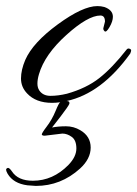

<svg xmlns="http://www.w3.org/2000/svg" viewBox="-48 -311 451 631"><path d="M292 -220 297 -240Q297 -260 282 -260Q241 -260 170 -196Q99 -132 80 -67Q75 -50 75 -36.5Q75 -23 81 -14Q93 4 118 4Q143 4 172 -3Q236 -21 278.5 -54.5Q321 -88 368 -148Q372 -153 377.5 -151Q383 -149 383 -145.5Q383 -142 380 -135Q286 -4 171 21Q182 21 180 30Q177 38 151 72Q125 106 123 108Q144 104 169 104Q194 104 216 117Q250 137 250 174Q250 211 215 243Q152 300 70 300L42 298Q-4 292 -23 260Q-28 251 -28 247Q-28 243 -23 241Q-18 239 -9 252Q11 283 60 283Q126 283 177 231Q203 204 203 177Q203 150 188 139Q173 128 157 128L99 135Q91 135 89.5 131.5Q88 128 105.5 105Q123 82 134.5 54Q146 26 150 25Q136 27 123 27Q70 27 41 -4Q21 -25 21 -53Q21 -81 35 -114Q60 -171 142 -231Q224 -291 272 -291Q284 -291 295 -288Q323 -278 323 -256Q323 -241 312 -222Q301 -203 295.5 -208.5Q290 -214 292 -220Z"/></svg>

Font: Allura
Style: Regular
Weight: 400
Designer: Robert E. Leuschke
Foundry: Robert E. Leuschke
Version: Version 1.004